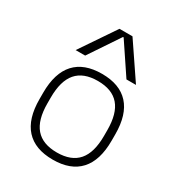

<svg xmlns="http://www.w3.org/2000/svg" viewBox="-187 -914 974 1047"><g transform="rotate(30 300.0 -390.0)"><path d="M300 10Q188 10 130.5 -53Q73 -116 73 -240V-280Q73 -404 130.5 -467Q188 -530 300 -530Q412 -530 469.5 -467Q527 -404 527 -280V-240Q527 -116 469.5 -53Q412 10 300 10ZM300 -35Q390 -35 434 -86Q478 -137 478 -242V-278Q478 -383 434 -434Q390 -485 300 -485Q210 -485 166 -434Q122 -383 122 -278V-242Q122 -137 166 -86Q210 -35 300 -35ZM110 -570 259 -790H341L490 -570H430L302 -761H298L170 -570Z"/></g></svg>

Font: M PLUS Code Latin Expanded Light
Style: Regular
Weight: 300
Width: 7
Designer: Coji Morishita
Foundry: UNDERFOREST DESIGN
Version: Version 1.002; ttfautohint (v1.8.3)